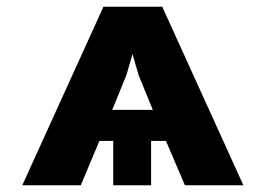

<svg xmlns="http://www.w3.org/2000/svg" viewBox="-20 -548 787 568"><path d="M471 -131 527 0H700L460 -528H286L46 0H219L274 -131H315V0H427V-131ZM312 -223 354 -326 372 -388 390 -326 432 -223Z"/></svg>

Font: Asimov
Style: XWid
Weight: 500
Designer: Google
Version: Version 2.000980; 2014